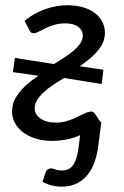

<svg xmlns="http://www.w3.org/2000/svg" viewBox="-20 -533 474 736"><path d="M240 -513Q266 -513 290 -507.2Q314 -501.5 333 -490.2Q352 -479 364.5 -462Q377 -445 381 -422.5Q383.5 -405 380.5 -389.5Q377.5 -373 368.8 -358.2Q360 -343.5 347.2 -329.8Q334.5 -316 318.8 -303.5Q303 -291 286 -279L376.5 -265.5L369.5 -211L225.5 -234Q203 -220.5 182.8 -207Q162.5 -193.5 147 -179Q131.5 -164.5 122.2 -149.2Q113 -134 113 -117.5Q113 -94.5 135 -78.8Q157 -63 194.5 -63Q216 -63 234.8 -68.5Q253.5 -74 269.2 -81.2Q285 -88.5 297.5 -95Q310 -101.5 320 -104Q330.5 -106.5 335 -104.5Q338.5 -103 342.2 -98.8Q346 -94.5 349.8 -88.8Q353.5 -83 357.2 -77Q361 -71 364 -66L368.5 -64.5L356.5 27.5Q352.5 58.5 343 86.5Q333.5 114.5 316.5 136Q299.5 157.5 274.8 170Q250 182.5 216 182.5Q197.5 182.5 179.8 178.2Q162 174 143 164.5L154 130Q158 119 164 115.8Q170 112.5 175.5 112.5Q181.5 112.5 191.8 116.5Q202 120.5 217 120.5Q247.5 120.5 261.8 97.5Q276 74.5 281 34L287 -14.5Q261 -3.5 234 1.8Q207 7 180 7Q147 7 120.2 -0.8Q93.5 -8.5 73.8 -22Q54 -35.5 42 -53.8Q30 -72 27 -93.5Q26 -101 26.2 -108.8Q26.5 -116.5 28 -125Q31 -142.5 40.2 -158.5Q49.5 -174.5 62.8 -189.2Q76 -204 92.5 -217.2Q109 -230.5 127.5 -242.5L29.5 -256.5L37 -311L186.5 -287.5Q208.5 -300.5 228.5 -313.8Q248.5 -327 264 -340.5Q279.5 -354 288.5 -368Q297.5 -382 297.5 -397Q297.5 -416.5 280 -430Q262.5 -443.5 229.5 -443.5Q207.5 -443.5 188.5 -437.8Q169.5 -432 154.5 -424.8Q139.5 -417.5 128 -411.5Q116.5 -405.5 109.5 -405.5Q105.5 -405.5 101 -407.5Q96.5 -409.5 93 -417L74 -453Q90.5 -467 110.2 -478.2Q130 -489.5 151.5 -497.2Q173 -505 195.5 -509Q218 -513 240 -513Z"/></svg>

Font: Lato
Style: Italic
Weight: 400
Italic angle: -7°
Designer: Lukasz Dziedzic
Foundry: tyPoland Lukasz Dziedzic
Version: Version 2.007; 2014-02-27